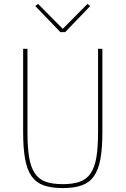

<svg xmlns="http://www.w3.org/2000/svg" viewBox="-20 -947 640 979"><path d="M120 -698V-273Q120 -196 128.5 -145Q137 -94 157.5 -63.5Q178 -33 212.5 -20.5Q247 -8 300 -8Q352 -8 387 -20.5Q422 -33 442.5 -63.5Q463 -94 471.5 -145Q480 -196 480 -273V-698H502V-273Q502 -191 492 -136Q482 -81 458.5 -48Q435 -15 396 -1.5Q357 12 300 12Q243 12 204 -1.5Q165 -15 141.5 -48Q118 -81 108 -136Q98 -191 98 -273V-698ZM288 -783 160 -916 174 -927 300 -800 426 -927 440 -916 312 -783Z"/></svg>

Font: IBM Plex Mono Thin
Style: Regular
Weight: 100
Monospace: yes
Designer: Mike Abbink, Paul van der Laan, Pieter van Rosmalen
Foundry: Bold Monday
Version: Version 2.3